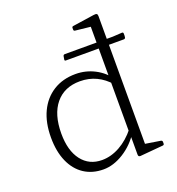

<svg xmlns="http://www.w3.org/2000/svg" viewBox="-135 -854 893 971"><g transform="rotate(-20 311.0 -369.0)"><path d="M443 -162V-600H498V-162ZM455 -379Q424 -415 384 -434Q344 -453 296 -453Q212 -453 165 -396Q118 -339 118 -236Q118 -144 158 -92Q198 -40 267 -40Q316 -40 363.5 -66.5Q411 -93 449 -141L458 -119Q422 -62 367 -27.5Q312 7 258 7Q198 7 154 -22Q110 -51 86 -105.5Q62 -160 62 -235Q62 -315 89.5 -373Q117 -431 168 -463Q219 -495 288 -495Q343 -495 391 -470Q439 -445 472 -398ZM443 -573V-718L462 -691L361 -702Q354 -703 354 -710V-719Q354 -726 361 -727L476 -744Q489 -746 493.5 -743Q498 -740 498 -730V-573ZM498 -162V-19L479 -46L580 -30Q587 -28 587 -21V-12Q587 -5 580 -4L455 7Q450 7 447 4.5Q444 2 444 -5V-117L443 -126V-162ZM266 -576Q259 -576 260 -583L263 -601Q265 -608 272 -608H530L581 -611Q588 -611 588 -603Q588 -598 588 -593Q588 -588 587 -583Q585 -576 578 -576Z"/></g></svg>

Font: Hahmlet ExtraLight
Style: Regular
Weight: 250
Designer: Minjoo Ham & Mark Frömberg
Foundry: hypertype
Version: Version 1.002